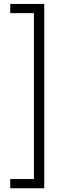

<svg xmlns="http://www.w3.org/2000/svg" viewBox="-20 -832 334 998"><path d="M33.2 146.5V98.6H156.2V-763.7H33.2V-811.5H210V146.5Z"/></svg>

Font: Reddit Sans Chocolate Light
Style: Regular
Weight: 300
Designer: Stephen Hutchings
Foundry: Reddit
Version: Version 1.013